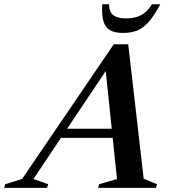

<svg xmlns="http://www.w3.org/2000/svg" viewBox="-94 -904 823 924"><path d="M174.5 -240.5 189 -284.5H514.5L500 -240.5ZM597.5 -44 661.5 -17.5 656.5 0H378L383.5 -17.5L469 -42.5L411.5 -593.5L436.5 -594.5L67 -42.5L138 -17.5L132.5 0H-74L-68.5 -17.5L12.5 -43L453.5 -691H523ZM513.5 -815.5Q542 -815.5 564.8 -822.8Q587.5 -830 605.5 -845.2Q623.5 -860.5 637 -883.5H677.5Q649 -830.5 623 -800.2Q597 -770 567.5 -757.8Q538 -745.5 498.5 -745.5Q459 -745.5 436 -758.2Q413 -771 404 -801.2Q395 -831.5 398 -883.5H431Q431 -860.5 439.2 -845.2Q447.5 -830 465.8 -822.8Q484 -815.5 513.5 -815.5Z"/></svg>

Font: Newsreader 36pt SemiBold
Style: Italic
Weight: 600
Italic angle: -17°
Designer: Hugues Gentile
Foundry: Production Type
Version: Version 1.003